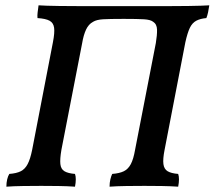

<svg xmlns="http://www.w3.org/2000/svg" viewBox="-20 -699 807 722"><path d="M4 3Q4 -12 7 -24.5Q10 -37 15 -45Q42 -47 58 -55Q74 -63 84 -82Q94 -101 101 -136L179 -540Q186 -576 183.5 -594.5Q181 -613 166.5 -621Q152 -629 121 -631Q120 -640 121.5 -652.5Q123 -665 125 -679Q139 -678 157 -677.5Q175 -677 203.5 -676.5Q232 -676 277 -676Q322 -676 389 -676H509Q575 -676 617.5 -676Q660 -676 688 -676.5Q716 -677 734 -677.5Q752 -678 767 -679Q765 -665 762.5 -653Q760 -641 756 -631Q733 -629 718 -621Q703 -613 694 -594.5Q685 -576 677 -540L599 -136Q592 -101 594.5 -82Q597 -63 610.5 -55Q624 -47 650 -45Q653 -37 653 -24.5Q653 -12 650 3Q621 1 588.5 0.5Q556 0 523 0Q491 0 455 0.5Q419 1 392 3Q392 -12 395 -24.5Q398 -37 402 -45Q429 -47 445.5 -55Q462 -63 472 -82Q482 -101 488 -136L566 -537Q571 -567 570.5 -587.5Q570 -608 556 -617Q546 -625 521.5 -626.5Q497 -628 445 -628Q392 -628 367.5 -626.5Q343 -625 330 -617Q313 -608 303.5 -587.5Q294 -567 289 -537L211 -136Q205 -101 207 -82Q209 -63 222.5 -55Q236 -47 262 -45Q265 -37 265 -24.5Q265 -12 262 3Q234 1 201 0.5Q168 0 135 0Q103 0 67 0.5Q31 1 4 3Z"/></svg>

Font: Vollkorn Medium
Style: Italic
Weight: 500
Italic angle: -11°
Designer: Friedrich Althausen
Foundry: Friedrich Althausen
Version: Version 5.000